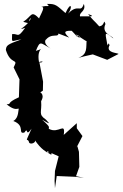

<svg xmlns="http://www.w3.org/2000/svg" viewBox="-20 -763 631 985"><path d="M412 -474 456 -484 530 -456 588 -486C585 -493 518 -490 543 -533C530 -537 541 -553 531 -529C524 -585 506 -612 561 -566C559 -579 498 -590 521 -640C509 -671 521 -631 489 -628C460 -661 461 -654 432 -691C480 -674 433 -681 391 -679C383 -700 424 -705 410 -743C393 -692 382 -748 329 -693C354 -725 345 -760 316 -696C270 -736 266 -744 221 -743C241 -723 223 -739 191 -727C224 -733 167 -661 184 -665C137 -714 146 -681 99 -651C161 -634 112 -651 139 -671C123 -625 55 -603 109 -620C68 -563 76 -592 42 -588C40 -536 39 -555 90 -561C13 -534 13 -529 10 -507C33 -432 72 -461 55 -428L50 -417L80 -356L77 -264C6 -232 45 -230 14 -228C74 -178 80 -228 74 -191C68 -132 28 -141 49 -142C112 -118 69 -74 105 -83C127 -117 108 -55 142 -103C105 -19 119 -59 128 -37C129 -15 174 -32 156 -48C193 7 215 14 243 31C252 -4 210 36 223 13L281 39L262 114L260 165L262 202L271 140L365 144L411 149L370 141L387 93L385 16L377 -13L373 -7L403 -65L374 -105V-131L307 -71C317 -141 281 -74 231 -102C226 -112 247 -104 196 -149C246 -120 232 -130 216 -149C174 -178 196 -186 191 -244C214 -284 177 -292 188 -290L200 -298L201 -344L182 -444C190 -437 215 -454 180 -445C165 -526 223 -518 164 -502C187 -558 186 -543 240 -514C184 -548 232 -576 208 -549C243 -605 287 -559 279 -601C257 -595 264 -598 335 -570C311 -592 301 -607 348 -605C385 -568 368 -574 384 -581C397 -570 385 -562 369 -587C419 -554 432 -542 425 -561C420 -517 432 -486 382 -466Z"/></svg>

Font: Asimov Aggro
Style: Condensed
Weight: 500
Designer: Google
Version: Version 2.000980; 2014